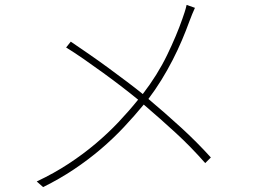

<svg xmlns="http://www.w3.org/2000/svg" viewBox="-20 -753 1040 784"><path d="M776 -721Q771 -710 764.5 -694.5Q758 -679 753 -665Q740 -629 723 -589Q706 -549 685 -508Q664 -467 639 -426.5Q614 -386 586 -349Q655 -291 719.5 -232Q784 -173 841 -110L818 -87Q760 -153 698 -210Q636 -267 567 -326Q530 -281 486.5 -234.5Q443 -188 392 -144.5Q341 -101 282 -61.5Q223 -22 156 11L130 -12Q200 -45 259.5 -84Q319 -123 370 -166Q421 -209 464 -254.5Q507 -300 544 -346Q516 -369 479 -397.5Q442 -426 402 -455Q362 -484 322.5 -511.5Q283 -539 250 -559L269 -583Q303 -560 343.5 -532Q384 -504 423.5 -475Q463 -446 499.5 -418.5Q536 -391 563 -369Q623 -447 662 -527.5Q701 -608 725 -677Q729 -688 734 -703.5Q739 -719 742 -733Z"/></svg>

Font: SpoqaHanSans
Style: Thin
Weight: 250
Designer: [Spoqa Han Sans] Dong-huui Kim \uAE40 \uB3D9 \uD718   [Noto Sans] Ryoko NISHIZUKA \u897F \u585A \u6DBC \u5B50  (kana & i
Foundry: Spoqa (http://bi.spoqa.com)
Version: Version 1.004;PS 1.004;hotconv 1.0.82;makeotf.lib2.5.63406